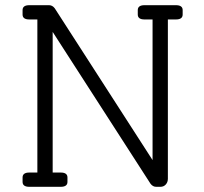

<svg xmlns="http://www.w3.org/2000/svg" viewBox="-20 -720 785 740"><path d="M658 -700Q684 -700 684 -681V-664Q684 -645 658 -645H627V-31Q627 -18 619 -9Q611 0 598 0H582Q569 0 560 -12L183 -597V-55H214Q240 -55 240 -36V-19Q240 0 214 0H93Q67 0 67 -19V-36Q67 -55 93 -55H124V-645H93Q67 -645 67 -664V-681Q67 -700 93 -700H169Q182 -700 191 -688L568 -103V-645H537Q511 -645 511 -664V-681Q511 -700 537 -700Z"/></svg>

Font: Solway Light
Style: Regular
Weight: 300
Designer: Mariya V. Pigoulevskaya
Foundry: The Northern Block Ltd.
Version: Version 1.000;hotconv 1.0.109;makeotfexe 2.5.65596